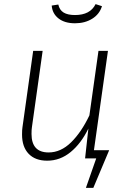

<svg xmlns="http://www.w3.org/2000/svg" viewBox="-20 -769 621 932"><path d="M231 -742 263 -747Q269 -720 289 -708Q309 -696 344 -696Q418 -696 444 -749L475 -739Q463 -700 427.5 -678Q392 -656 344 -656Q294 -656 264 -679.5Q234 -703 231 -742ZM510 -40 433 143H397L447 0H393L409 -145Q374 -73 323 -31Q272 11 209 11Q151 11 119 -22.5Q87 -56 87 -116Q87 -139 89 -151L141 -522H187L135 -152Q133 -140 133 -119Q133 -29 216 -29Q275 -29 325 -78Q375 -127 414 -209L458 -522H504L436 -40Z"/></svg>

Font: Fira Sans ExtraLight
Style: Italic
Weight: 275
Italic angle: -8°
Designer: Carrois Corporate & Edenspiekermann AG
Foundry: Carrois Corporate GbR & Edenspiekermann AG
Version: Version 4.203